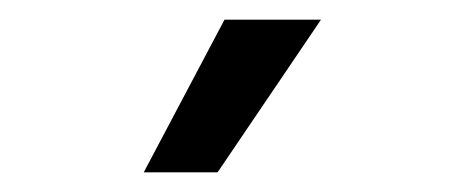

<svg xmlns="http://www.w3.org/2000/svg" viewBox="-20 -794 473 195"><path d="M126 -619H201L306 -774H208Z"/></svg>

Font: Wafeq Medium
Style: Regular
Weight: 500
Designer: Rasmus Andersson & Azza Alameddine
Foundry: Google & TypeTogether
Version: Version 3.000;January 28, 2025;FontCreator 15.0.0.3014 64-bi